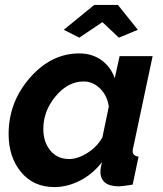

<svg xmlns="http://www.w3.org/2000/svg" viewBox="-20 -750 664 780"><path d="M239 -629 363 -730H459L540 -629L463 -597L396 -660L302 -597ZM15 -205Q15 -335 101.5 -434Q188 -533 302 -533Q355 -533 393 -505Q431 -477 446 -432L466 -522H600L522 -154Q519 -144 519 -136Q519 -116 543 -114L519 0Q477 7 464 7Q388 7 388 -53Q388 -66 394 -91Q357 -43 305.5 -16.5Q254 10 201 10Q116 10 65.5 -51Q15 -112 15 -205ZM396 -192 422 -317Q416 -361 387 -390Q358 -419 320 -419Q256 -419 206 -359Q156 -299 156 -226Q156 -173 184.5 -138.5Q213 -104 261 -104Q296 -104 335.5 -129Q375 -154 396 -192Z"/></svg>

Font: Raleway-v4020
Style: Bold Italic
Weight: 700
Italic angle: -12°
Designer: Matt McInerney, Pablo Impallari, Rodrigo Fuenzalida
Foundry: Matt McInerney, Pablo Impallari, Rodrigo Fuenzalida
Version: Version 4.020;PS 004.020;hotconv 1.0.88;makeotf.lib2.5.64775